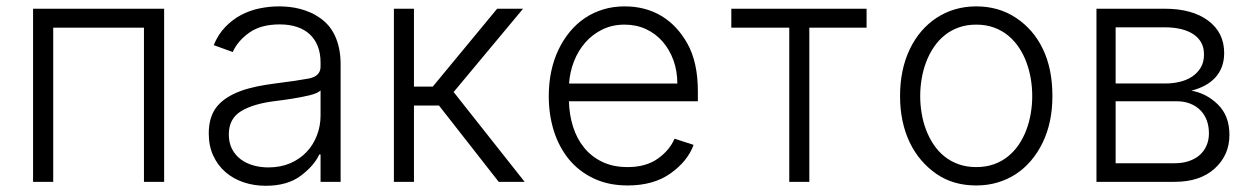

<svg xmlns="http://www.w3.org/2000/svg" viewBox="-20 -573 3949 605"><path d="M497.2 -545.5V0H433.6V-485.8H147.7V0H84.2V-545.5Z M664.4 -238.3Q677.9 -254.3 696.6 -266Q715.2 -277.7 738.3 -286.2Q761.4 -294.7 788.9 -300.4Q816.4 -306.1 847.3 -310Q881.7 -314.3 908.2 -318.2Q934.7 -322.1 953.1 -325.6Q990.1 -332.7 990.1 -363.3V-376.1Q990.1 -404.5 981.5 -426.7Q973 -448.9 956.7 -464.3Q940.3 -479.8 916.4 -487.9Q892.4 -496.1 861.5 -496.1Q802.2 -496.1 765.6 -470.2Q729 -444.2 713.4 -409.1L653.4 -430.8Q667.3 -464.5 689.6 -487.7Q712 -511 739.3 -525.6Q766.7 -540.1 797.6 -546.5Q828.5 -552.9 859.7 -552.9Q875.4 -552.9 891.9 -551.1Q908.4 -549.4 924.9 -545.1Q941.4 -540.8 957.4 -533.9Q973.4 -527 987.9 -516.7Q1002.5 -506.7 1014.6 -492.9Q1026.6 -479 1035.2 -460.9Q1043.7 -442.8 1048.5 -420.3Q1053.3 -397.7 1053.3 -370.4V0H990.1V-86.3H986.2Q969.1 -50.1 927.2 -18.8Q885.3 12.4 817.1 12.4Q780.2 12.4 747.5 1.4Q714.8 -9.6 690.5 -30.7Q666.2 -51.8 652 -82.4Q637.8 -112.9 637.8 -152.3Q637.8 -206.3 664.4 -238.3ZM701 -149.5Q701 -122.9 711.3 -103.2Q721.6 -83.5 739 -70.7Q756.4 -57.9 778.8 -51.7Q801.1 -45.5 825.6 -45.5Q863.6 -45.5 894 -58.4Q924.4 -71.4 945.7 -93.8Q967 -116.1 978.5 -146Q990.1 -175.8 990.1 -209.2V-288Q981.2 -279.1 955.3 -272.7Q942.5 -269.5 928.3 -266.9Q914.1 -264.2 899.7 -261.9Q885.3 -259.6 872 -257.8Q858.7 -256 847.3 -254.6Q778.1 -246.1 739.7 -222.7Q701 -199.2 701 -149.5Z M1284.4 -545.5V-300.1H1343.7L1546.5 -545.5H1628.2L1409.4 -283L1633.2 0H1551.5L1363.3 -240.4H1284.4V0H1221.2V-545.5Z M1709.2 -269.5Q1709.2 -351.9 1739.7 -416.2Q1755 -448.2 1776.1 -473.5Q1797.2 -498.9 1823.7 -516.5Q1850.1 -534.1 1881.4 -543.5Q1912.6 -552.9 1948.2 -552.9Q2013.8 -552.9 2063.9 -522.9Q2114 -492.9 2146 -435.7Q2179 -376.8 2179 -285.2V-253.9H1772.7Q1773.8 -211.3 1785.7 -173.7Q1797.6 -136 1820.5 -107.8Q1843.4 -79.5 1877.7 -63Q1911.9 -46.5 1957.7 -46.5Q1986.9 -46.5 2010.7 -53.3Q2034.4 -60 2052.9 -73.2Q2089.8 -99.4 2105.5 -136L2165.5 -116.5Q2147 -65.3 2093.4 -27Q2039.8 11.4 1957.7 11.4Q1897.4 11.4 1850.9 -10.7Q1804.3 -32.7 1772.9 -70.8Q1741.5 -109 1725.3 -160.2Q1709.2 -211.3 1709.2 -269.5ZM1773.1 -309.7H2114.3Q2114.3 -349.1 2102.1 -383Q2089.8 -416.9 2068 -441.9Q2046.2 -467 2015.6 -481.2Q1985.1 -495.4 1948.2 -495.4Q1909.4 -495.4 1878.2 -480.1Q1846.9 -464.8 1824.4 -439.1Q1801.8 -413.4 1788.7 -379.8Q1775.6 -346.2 1773.1 -309.7Z M2710.6 -545.5V-485.8H2530.2V0H2467V-485.8H2284.4V-545.5Z M2816.1 -270.2Q2816.1 -353.7 2846.6 -417.6Q2861.9 -449.6 2883.3 -474.6Q2904.8 -499.6 2931.5 -517Q2958.1 -534.4 2989.5 -543.7Q3021 -552.9 3056.1 -552.9Q3127.1 -552.9 3181.1 -517Q3236.5 -480.5 3266.3 -418.3Q3296.2 -356.2 3296.2 -270.2Q3296.2 -187.1 3265.6 -123.9Q3250.4 -92.3 3229 -67.1Q3207.7 -41.9 3181.1 -24.5Q3154.5 -7.1 3123 2.1Q3091.6 11.4 3056.1 11.4Q2984 11.4 2931.5 -24.5Q2904.5 -43 2883 -68Q2861.5 -93 2846.6 -124.1Q2831.7 -155.2 2823.9 -191.9Q2816.1 -228.7 2816.1 -270.2ZM2879.6 -270.2Q2879.6 -243.3 2884.1 -216.3Q2888.5 -189.3 2897.9 -164.4Q2907.3 -139.6 2921.5 -118.1Q2935.7 -96.6 2955.4 -80.6Q2975.1 -64.6 3000.2 -55.6Q3025.2 -46.5 3056.1 -46.5Q3086.6 -46.5 3111.7 -55.4Q3136.7 -64.3 3156.2 -80.1Q3175.8 -95.9 3190.2 -117.2Q3204.5 -138.5 3214 -163.4Q3223.4 -188.2 3228 -215.6Q3232.6 -242.9 3232.6 -270.2Q3232.6 -297.2 3228.2 -324.2Q3223.7 -351.2 3214.5 -376.2Q3205.3 -401.3 3190.9 -422.9Q3176.5 -444.6 3157 -460.8Q3137.4 -476.9 3112.2 -486.2Q3087 -495.4 3056.1 -495.4Q3025.6 -495.4 3000.5 -486.3Q2975.5 -477.3 2956 -461.3Q2936.4 -445.3 2922.1 -423.8Q2907.7 -402.3 2898.3 -377.3Q2888.8 -352.3 2884.2 -324.9Q2879.6 -297.6 2879.6 -270.2Z M3649.9 -545.5Q3736.9 -545.5 3787.3 -507.8Q3837.4 -470.2 3837.4 -406.2Q3837.4 -381.7 3830.1 -362.4Q3822.8 -343 3809.1 -328.3Q3795.5 -313.6 3776.5 -303.4Q3757.5 -293.3 3734 -287.3Q3781.6 -279.1 3817.8 -243.6Q3854 -208.1 3854 -147.7Q3854 -84.2 3807.5 -41.9Q3761.4 0 3681.1 0H3435V-545.5ZM3495.4 -58.6H3681.1Q3706 -58.6 3726 -65.3Q3746.1 -72.1 3760.1 -84.3Q3774.1 -96.6 3781.8 -114.2Q3789.4 -131.7 3789.4 -153.1Q3789.4 -175.8 3782.3 -194.4Q3775.2 -213.1 3761.9 -226.2Q3748.6 -239.3 3729.9 -246.6Q3711.3 -253.9 3688.2 -253.9H3495.4ZM3495.4 -310H3653.8Q3675.4 -310 3696.9 -315Q3718.4 -320 3735.6 -331.1Q3752.8 -342.3 3763.5 -359.9Q3774.1 -377.5 3773.8 -402.3Q3773.8 -422.6 3765.4 -438.2Q3757.1 -453.8 3741.1 -464.7Q3725.1 -475.5 3702.2 -481.2Q3679.3 -486.9 3649.9 -486.9H3495.4Z"/></svg>

Font: Inter P Light
Style: Regular
Weight: 300
Designer: Rasmus Andersson
Foundry: rsms
Version: Version 3.018;git-588b23468